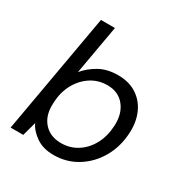

<svg xmlns="http://www.w3.org/2000/svg" viewBox="-169 -854 958 999"><g transform="rotate(30 310.5 -354.0)"><path d="M289 12Q225 12 182.5 -18Q140 -48 124 -84L101 0H25L152 -720H236L184 -425Q215 -463 262 -489.5Q309 -516 374 -516Q440 -516 486 -486Q532 -456 555 -404.5Q578 -353 575 -288Q571 -202 532.5 -134.5Q494 -67 430.5 -27.5Q367 12 289 12ZM292 -61Q346 -61 389.5 -89Q433 -117 459 -166Q485 -215 488 -278Q492 -351 455 -397Q418 -443 352 -443Q297 -443 253 -414Q209 -385 182.5 -335.5Q156 -286 154 -223Q149 -149 187 -105Q225 -61 292 -61Z"/></g></svg>

Font: DM Sans Italic
Style: Regular
Weight: 400
Italic angle: -10°
Designer: Colophon Foundry, Jonny Pinhorn
Foundry: Colophon Foundry
Version: Version 4.004; ttfautohint (v1.8.4.7-5d5b)